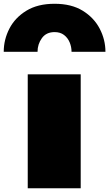

<svg xmlns="http://www.w3.org/2000/svg" viewBox="-118 -1003 582 1023"><path d="M312 0H29.8V-606.9H312ZM263.2 -727.1Q263.2 -752.9 253.2 -777.1Q243.2 -801.3 223.1 -816.7Q203.1 -832 172.9 -832Q128.4 -832 105.2 -799.8Q82 -767.6 82 -727.1H-98.1Q-98.1 -792 -67.9 -850.6Q-37.6 -909.2 22.7 -946Q83 -982.9 172.9 -982.9Q262.7 -982.9 322.8 -945.8Q382.8 -908.7 413.3 -850.1Q443.8 -791.5 443.8 -727.1Z"/></svg>

Font: Rammetto One
Style: Regular
Weight: 400
Designer: Vernon Adams
Foundry: Vernon Adams
Version: Version 1.100; ttfautohint (v1.8.4.7-5d5b)